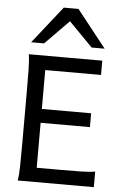

<svg xmlns="http://www.w3.org/2000/svg" viewBox="-64 -1035 694 1080"><g transform="rotate(5 283.0 -495.5)"><path d="M456.5 -412.6V-334.5H178.2V-80.6H307.1Q379.9 -80.6 429.2 -81.5Q478.5 -82.5 507.8 -87.9V0H78.1Q83.5 -29.3 84.5 -84.7Q85.4 -140.1 85.4 -212.4V-500.5Q85.4 -572.8 84.5 -628.2Q83.5 -683.6 78.1 -712.9H493.2V-632.3H178.2V-412.6ZM85.4 -781.2 251.5 -991.2H334.5L500.5 -781.2H427.2L293 -918L158.7 -781.2Z"/></g></svg>

Font: Andika New Basic
Style: Regular
Weight: 400
Designer: Victor Gaultney, Annie Olsen, Julie Remington, Don Collingsworth, Eric Hays
Foundry: SIL International
Version: Version 5.500